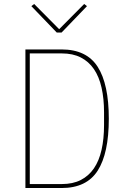

<svg xmlns="http://www.w3.org/2000/svg" viewBox="-20 -947 640 967"><path d="M108 -698H290Q416 -698 472 -610.5Q528 -523 528 -349Q528 -175 472 -87.5Q416 0 290 0H108ZM291 -20Q347 -20 387 -40.5Q427 -61 453 -99Q479 -137 491.5 -192.5Q504 -248 504 -317V-381Q504 -450 491.5 -505.5Q479 -561 453 -599Q427 -637 387 -657.5Q347 -678 291 -678H130V-20ZM266 -783 138 -916 152 -927 278 -800 404 -927 418 -916 290 -783Z"/></svg>

Font: IBM Plex Mono Thin
Style: Regular
Weight: 100
Monospace: yes
Designer: Mike Abbink, Paul van der Laan, Pieter van Rosmalen
Foundry: Bold Monday
Version: Version 2.3